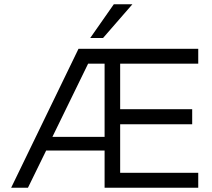

<svg xmlns="http://www.w3.org/2000/svg" viewBox="-20 -878 992 898"><path d="M599.1 -857.9 461.9 -700.2H401.9L512.2 -857.9ZM907.2 -649.9V-580.1H542V-367.2H878.9V-296.9H542V-69.8H907.2V0H469.2V-173.8H195.8L110.8 0H32.2L347.2 -649.9ZM225.1 -237.8H469.2V-580.1H392.1Z"/></svg>

Font: Overused Grotesk
Style: Regular
Weight: 400
Version: Version 0.002